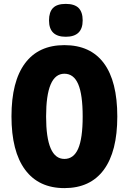

<svg xmlns="http://www.w3.org/2000/svg" viewBox="-20 -957 662 987"><path d="M311 10Q179 10 109 -84.5Q39 -179 39 -359Q39 -538 108.5 -631.5Q178 -725 311 -725Q445 -725 514 -632Q583 -539 583 -358Q583 -178 513.5 -84Q444 10 311 10ZM311 -140Q359 -140 382 -193Q405 -246 405 -358Q405 -471 382 -524.5Q359 -578 311 -578Q217 -578 217 -358Q217 -140 311 -140ZM405 -852Q405 -768 318 -768Q232 -768 232 -852Q232 -895 252.5 -916Q273 -937 318 -937Q363 -937 384 -916Q405 -895 405 -852Z"/></svg>

Font: Noto Sans UI CondBlack
Style: Regular
Weight: 900
Width: 3
Designer: Monotype Design Team
Foundry: Monotype Imaging Inc.
Version: Version 1.001